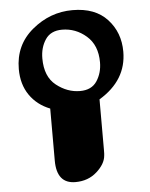

<svg xmlns="http://www.w3.org/2000/svg" viewBox="-53 -694 648 827"><g transform="rotate(-5 271.0 -280.5)"><path d="M39 -417Q39 -521 116.5 -585.5Q194 -650 291 -650Q389 -650 441.5 -593Q494 -536 494 -453Q494 -329 374 -257V-39Q374 -18 373 -14Q370 22 332.5 55.5Q295 89 240 89Q159 89 159 -11V-236Q103 -258 71 -304.5Q39 -351 39 -417ZM144 -454Q144 -375 191.5 -337.5Q239 -300 294 -300Q344 -300 367 -335Q390 -370 390 -416Q390 -490 344 -530Q298 -570 239 -570Q190 -570 167 -535.5Q144 -501 144 -454Z"/></g></svg>

Font: Coval
Style: Bold
Weight: 700
Foundry: Context Ltd
Version: Version 001.000